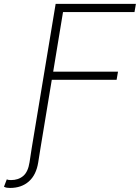

<svg xmlns="http://www.w3.org/2000/svg" viewBox="-117 -747 707 971"><path d="M43.7 0 164.4 -727.3H570.3L563.2 -686.1H201.7L152 -384.6H479.8L472.7 -343.4H144.9L88.1 0L76.3 74.2Q66.1 137.8 28.9 170.6Q-8.2 203.5 -66.4 203.5Q-75.3 203.5 -82.2 202.4Q-89.1 201.3 -96.9 197.4L-82.7 160.2Q-76 163.7 -61.4 163.7Q-24.1 163.7 0.4 142.9Q24.9 122.2 32.3 73.9Z"/></svg>

Font: Inter UI Extra Light
Style: Italic
Weight: 200
Italic angle: -9.39999°
Designer: Rasmus Andersson
Foundry: rsms
Version: 3.2;8d6f07862